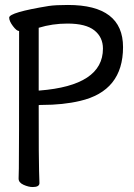

<svg xmlns="http://www.w3.org/2000/svg" viewBox="-20 -737 540 774"><path d="M112 17Q95 17 75 8Q55 -1 55 -17Q55 -29 56 -58.5Q57 -88 57 -612Q47 -612 32 -632Q17 -652 17 -666Q17 -687 177 -713Q204 -717 254 -717Q476 -717 476 -547Q476 -370 302 -330Q234 -314 149 -314Q136 -314 136 -313V-312Q136 -81 137.5 -48.5Q139 -16 139 1Q139 17 112 17ZM136 -372H139Q395 -392 395 -541Q395 -587 360.5 -614.5Q326 -642 252 -642Q191 -642 136 -625Z"/></svg>

Font: LXGW WenKai Mono TC
Style: Bold
Weight: 700
Designer: LXGW / Fontworks Inc.
Foundry: LXGW / Fontworks Inc.
Version: Version 1.330